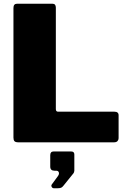

<svg xmlns="http://www.w3.org/2000/svg" viewBox="-20 -762 683 1028"><path d="M52 -719Q52 -742 71 -742H261Q279 -742 279 -721V-178Q279 -164 291 -164H592Q615 -164 615 -145V-22Q615 -13 609 -6.5Q603 0 590 0H79Q63 0 57.5 -6Q52 -12 52 -25V-719ZM269 246Q261 246 257 239Q253 232 257 226L290 181Q298 170 295 161Q292 152 281 152H272Q249 152 249 130V69Q249 49 267 49H361Q378 49 378 65V152Q378 156 376.5 159.5Q375 163 374 165L320 232Q314 240 307.5 243Q301 246 287 246Z"/></svg>

Font: Libre Franklin Thin Black
Style: Regular
Weight: 900
Version: Version 3.000